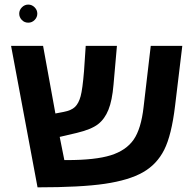

<svg xmlns="http://www.w3.org/2000/svg" viewBox="-20 -804 845 829"><path d="M350.1 -606H484.9L470.2 -439Q464.4 -370.1 448.2 -330.1Q432.1 -290 403.1 -267.6Q374 -245.1 311 -230L237.8 -212.9L257.8 -112.8H269.5Q391.6 -112.8 458 -133.5Q524.4 -154.3 556.9 -200.9Q589.4 -247.6 600.1 -342.8L630.9 -606H767.1L735.8 -346.2Q720.7 -220.2 689 -157.2Q657.2 -94.2 597.2 -60.1Q537.1 -25.9 433.1 -10.5Q329.1 4.9 142.1 4.9L27.8 -606H166L219.2 -314L254.9 -320.8Q288.1 -327.1 304 -342.5Q319.8 -357.9 328.1 -388.4Q336.4 -418.9 342.8 -497.1ZM63 -745.1Q63 -760.7 74.7 -772.5Q86.4 -784.2 102.1 -784.2Q117.7 -784.2 129.4 -772.5Q141.1 -760.7 141.1 -745.1Q141.1 -729.5 129.6 -717.8Q118.2 -706.1 102.1 -706.1Q85.4 -706.1 74.2 -717.8Q63 -729.5 63 -745.1Z"/></svg>

Font: Liberation Sans
Style: Bold
Weight: 700
Designer: Steve Matteson
Foundry: Ascender Corporation
Version: Version 2.1.5